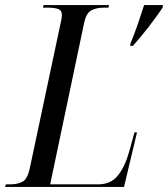

<svg xmlns="http://www.w3.org/2000/svg" viewBox="-45 -734 660 754"><path d="M468 -565Q483 -601 496 -639Q509 -677 521 -714H595L593 -703Q571 -670 538 -627.5Q505 -585 477 -554H466ZM-25 0 -22 -10H-5Q25 -10 44.5 -21Q64 -32 73 -78L193 -643Q198 -662 198 -675Q198 -694 182.5 -699Q167 -704 142 -704H124L126 -714H383L381 -704H363Q334 -704 314 -693.5Q294 -683 286 -647L152 -10H340Q391 -10 419 -46Q447 -82 463 -141L483 -214H493L442 0Z"/></svg>

Font: Noto Serif Display Condensed
Style: Italic
Weight: 400
Width: 3
Italic angle: -12°
Designer: Monotype Design Team
Foundry: Monotype Imaging Inc.
Version: Version 2.009